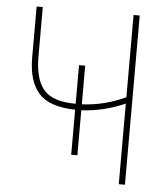

<svg xmlns="http://www.w3.org/2000/svg" viewBox="-52 -760 703 807"><g transform="rotate(5 300.0 -357.0)"><path d="M269 -106V-296Q160 -298 115 -348.5Q70 -399 70 -499V-714H96V-505Q96 -410 134 -365.5Q172 -321 269 -321V-484H295V-321Q389 -325 479 -367V-714H505V0H479V-340Q387 -300 295 -296V-106Z"/></g></svg>

Font: Noto Sans Mono Thin
Style: Regular
Weight: 100
Designer: Monotype Design Team
Foundry: Monotype Imaging Inc.
Version: Version 2.014